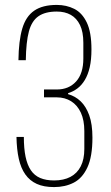

<svg xmlns="http://www.w3.org/2000/svg" viewBox="-20 -755 451 781"><path d="M200 6Q158 6 129.5 -7Q101 -20 83 -45.5Q65 -71 56.5 -109Q48 -147 47 -198H77Q77 -151 84 -117.5Q91 -84 105.5 -62.5Q120 -41 143.5 -31Q167 -21 200 -21Q239 -21 266.5 -35.5Q294 -50 308.5 -78.5Q323 -107 323 -149V-222Q323 -266 309 -296.5Q295 -327 269.5 -343Q244 -359 211 -359H159V-391H211Q260 -391 289.5 -423.5Q319 -456 319 -517V-581Q319 -625 305.5 -653Q292 -681 268 -694.5Q244 -708 211 -708Q164 -708 136.5 -689Q109 -670 97.5 -627Q86 -584 85 -510H55Q56 -589 70.5 -638.5Q85 -688 119 -711.5Q153 -735 211 -735Q250 -735 282 -719Q314 -703 333 -663.5Q352 -624 352 -554Q352 -512 345 -481.5Q338 -451 325 -429.5Q312 -408 294.5 -395Q277 -382 257 -376V-372Q286 -364 308 -343Q330 -322 343 -286Q356 -250 356 -195Q356 -118 335.5 -74Q315 -30 280 -12Q245 6 200 6Z"/></svg>

Font: Hubot Sans Condensed ExtraLight
Style: Regular
Weight: 200
Width: 3
Designer: Deni Anggara
Foundry: GitHub, Inc., Subsidiary of Microsoft Corporation
Version: Version 2.000